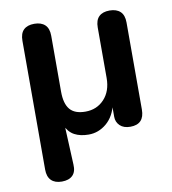

<svg xmlns="http://www.w3.org/2000/svg" viewBox="-78 -565 735 821"><g transform="rotate(-10 289.5 -154.5)"><path d="M125 188Q95 188 79 172Q63 156 63 125V-434Q63 -466 79 -481.5Q95 -497 125 -497Q155 -497 171.5 -481.5Q188 -466 188 -434V-191Q188 -139 209 -114Q230 -89 276 -89Q326 -89 358 -123.5Q390 -158 390 -215V-434Q390 -466 406 -481.5Q422 -497 452 -497Q482 -497 498.5 -481.5Q515 -466 515 -434V-56Q515 8 454 8Q425 8 409 -7.5Q393 -23 393 -46V-102H397Q385 -48 350.5 -19Q316 10 273 10Q237 10 211.5 -3.5Q186 -17 171 -51H178L186 125Q188 156 172 172Q156 188 125 188Z"/></g></svg>

Font: Nunito ExtraLight
Style: Regular
Weight: 200
Designer: Vernon Adams
Foundry: Vernon Adams
Version: Version 3.602